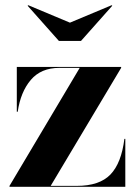

<svg xmlns="http://www.w3.org/2000/svg" viewBox="-20 -717 522 737"><path d="M248.5 -630 408.5 -697 411 -695 291 -560H206L86 -695L88.5 -697ZM208 -456.5Q137.5 -456.5 98.2 -410.2Q59 -364 48 -288H44.5V-460H445V-456.5L174.5 -3.5H274.5Q362 -3.5 404 -47.2Q446 -91 457.5 -184H461V0H16.5V-3.5L286 -456.5Z"/></svg>

Font: Bodoni* 48pt
Style: Bold
Weight: 700
Version: Version 2.3